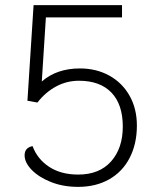

<svg xmlns="http://www.w3.org/2000/svg" viewBox="-20 -720 596 749"><path d="M514 -230Q514 -159 486 -104.5Q458 -50 406 -20.5Q354 9 285 9Q226 9 178.5 -10Q131 -29 103.5 -57.5Q76 -86 76 -114Q76 -144 107 -150Q126 -99 172 -69Q218 -39 285 -39Q368 -39 413.5 -90.5Q459 -142 459 -226Q459 -313 414.5 -359Q370 -405 288 -405Q240 -405 198.5 -382.5Q157 -360 126 -320L87 -327L111 -700H456V-652H159L143 -402Q201 -453 292 -453Q356 -453 406.5 -425Q457 -397 485.5 -346.5Q514 -296 514 -230Z"/></svg>

Font: Krub Light
Style: Regular
Weight: 300
Designer: Ekaluck Peanpanawate
Foundry: Cadson Demak Co.,Ltd.
Version: Version 1.000; ttfautohint (v1.6)